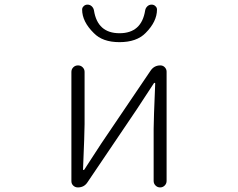

<svg xmlns="http://www.w3.org/2000/svg" viewBox="-20 -819 1040 839"><path d="M320.3 0Q308.6 0 300.3 -7.8Q292 -15.6 292 -27.3V-504.9Q292 -516.6 300.3 -524.9Q308.6 -533.2 320.8 -533.2Q333 -533.2 341.3 -524.9Q349.6 -516.6 349.6 -504.9V-276.4Q349.6 -240.2 342.8 -78.1Q342.8 -76.2 345.2 -76.2Q347.7 -76.2 348.6 -78.1Q359.4 -94.7 385.7 -135.3Q412.1 -175.8 422.9 -192.4L637.7 -509.8Q653.3 -533.2 680.7 -533.2Q692.4 -533.2 700.2 -524.9Q708 -516.6 708 -505.9V-28.3Q708 -16.6 699.7 -8.3Q691.4 0 679.7 0Q668 0 659.7 -8.3Q651.4 -16.6 651.4 -28.3V-255.9Q651.4 -293 658.2 -454.1Q658.2 -457 655.8 -457Q653.3 -457 652.3 -455.1Q636.7 -431.6 578.1 -341.8L362.3 -22.5Q347.7 0 320.3 0ZM502 -634.8Q427.7 -634.8 389.6 -674.8Q338.9 -724.6 338.9 -777.3Q338.9 -785.2 344.7 -791Q351.6 -798.8 362.3 -798.8Q373 -798.8 380.9 -791.5Q388.7 -784.2 390.6 -773.4Q406.2 -673.8 502.4 -673.8Q598.6 -673.8 614.3 -773.4Q616.2 -784.2 624 -791.5Q631.8 -798.8 642.6 -798.8Q653.3 -798.8 660.2 -791Q666 -785.2 666 -777.3Q666 -724.6 616.2 -674.8Q577.1 -634.8 502 -634.8Z"/></svg>

Font: Gen Jyuu Gothic L Monospace Light
Style: Regular
Weight: 300
Designer: [Source Han Sans]
Ryoko NISHIZUKA  (kana & ideographs); Paul D. Hunt (Latin, Greek & Cyrillic); Wenlong ZHANG  (bopomofo
Version: Version 1.002.20150607